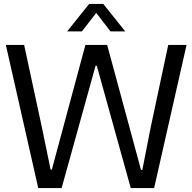

<svg xmlns="http://www.w3.org/2000/svg" viewBox="-20 -958 980 978"><path d="M174.8 0 9.8 -729H103L193.8 -307.1L237.8 -94.2H244.1L415 -729H525.9L698.2 -92.8H705.1L747.1 -307.1L836.9 -729H930.2L765.1 0H646L473.1 -623H466.8L293.9 0ZM321.8 -797.9 434.1 -938H505.9L618.2 -797.9H543L470.2 -892.1L397 -797.9Z"/></svg>

Font: Lumene Sans
Style: Regular
Weight: 400
Designer: Deni Anggara
Version: Version 1.003;Glyphs 3.1.2 (3151)